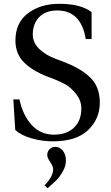

<svg xmlns="http://www.w3.org/2000/svg" viewBox="-20 -727 581 1008"><path d="M50 -205H82Q101 -119 147.5 -69.5Q194 -20 263 -20Q330 -20 368.5 -57Q407 -94 407 -158Q407 -199 379.5 -233.5Q352 -268 325 -283Q298 -298 268 -310L250 -317Q161 -348 111 -394.5Q61 -441 61 -514Q61 -608 127 -657.5Q193 -707 291 -707Q406 -707 461 -663V-522H430Q406 -672 280 -672Q219 -672 185.5 -637Q152 -602 152 -545Q152 -503 186 -470Q220 -437 275 -417L307 -405Q404 -369 454 -320Q504 -271 504 -188Q504 -103 442.5 -44Q381 15 257 15Q201 15 146 -0.5Q91 -16 60 -45ZM214 246Q259 199 259 162Q259 146 243.5 123.5Q228 101 228 87Q228 69 240 56.5Q252 44 269 44Q294 44 310 64Q326 84 326 116Q326 145 309.5 173.5Q293 202 277 218Q261 234 230 261Z"/></svg>

Font: Linguistics Pro
Style: Regular
Weight: 400
Designer: Stefan Peev, Context Ltd
Foundry: Stefan Peev, Context Ltd
Version: Version 001.000